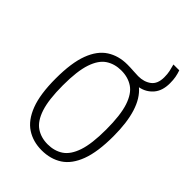

<svg xmlns="http://www.w3.org/2000/svg" viewBox="-211 -785 882 882"><g transform="rotate(45 230.0 -344.5)"><path d="M230 9Q174 9 131.8 -18.5Q89.5 -46 66 -107.2Q42.5 -168.5 42.5 -270Q42.5 -372 65.5 -433Q88.5 -494 130.8 -521.2Q173 -548.5 230 -548.5Q251 -548.5 270 -547Q289 -545.5 303 -545.5Q340.5 -545.5 366 -564.5Q391.5 -583.5 391.5 -627Q391.5 -648 388 -664.2Q384.5 -680.5 379.5 -698H417.5Q423.5 -680.5 426.5 -664.2Q429.5 -648 429.5 -625.5Q429.5 -577 404.8 -548.2Q380 -519.5 341.5 -512Q418 -447.5 418 -270Q418 -168.5 395 -107.2Q372 -46 329.8 -18.5Q287.5 9 230 9ZM230 -30Q273.5 -30 305.5 -51.2Q337.5 -72.5 355 -124.2Q372.5 -176 372.5 -268Q372.5 -362 355 -414.5Q337.5 -467 305.5 -488.2Q273.5 -509.5 230 -509.5Q187 -509.5 155 -488.5Q123 -467.5 105.5 -415.8Q88 -364 88 -272Q88 -178 105.5 -125.5Q123 -73 155 -51.5Q187 -30 230 -30Z"/></g></svg>

Font: Encode Sans Condensed ExtraLight
Style: Regular
Weight: 200
Width: 3
Designer: Multiple Designers
Foundry: Impallari Type
Version: Version 3.000; ttfautohint (v1.8.3) -l 8 -r 50 -G 200 -x 14 